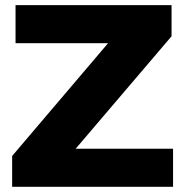

<svg xmlns="http://www.w3.org/2000/svg" viewBox="-20 -721 716 741"><path d="M40 -701.2H642.1V-581.1L272 -147H647.9V0H26.9V-119.1L397 -554.2H40Z"/></svg>

Font: Argentum Sans
Style: Bold
Weight: 700
Designer: Julieta Ulanovsky (Modified by Cristiano Sobral)
Foundry: Julieta Ulanovsky
Version: Version 1.000; ttfautohint (v1.5.65-e2d9)